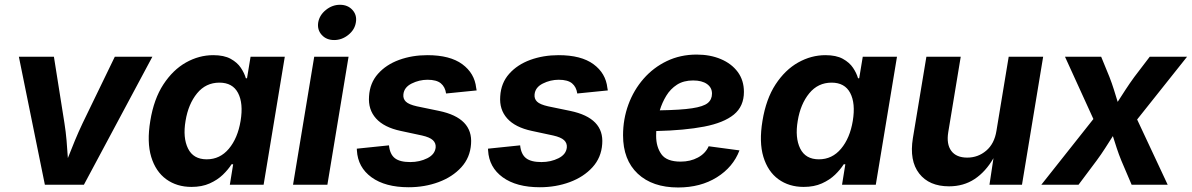

<svg xmlns="http://www.w3.org/2000/svg" viewBox="-20 -788 5083 819"><path d="M171.4 0 60.5 -545.9H210L254.9 -262.7Q260.7 -226.1 263.9 -189.2Q267.1 -152.3 269.5 -113.8Q284.2 -151.9 299.6 -188.7Q314.9 -225.6 332.5 -262.7L469.7 -545.9H629.9L337.9 0Z M796.9 9.3Q734.4 9.3 689.2 -23.4Q644 -56.2 625 -118.9Q606 -181.6 621.1 -272.5Q636.2 -365.7 677 -428Q717.8 -490.2 773.4 -521.5Q829.1 -552.7 889.6 -552.7Q935.5 -552.7 963.9 -537.1Q992.2 -521.5 1007.3 -498.8Q1022.5 -476.1 1028.8 -454.1H1033.7L1048.8 -545.9H1194.8L1104.5 0H960.4L974.6 -87.4H967.8Q953.6 -64.9 930.7 -42.7Q907.7 -20.5 874.5 -5.6Q841.3 9.3 796.9 9.3ZM861.8 -108.4Q918.5 -108.4 956.3 -153.6Q994.1 -198.7 1006.3 -272.5Q1018.6 -347.2 995.4 -391.4Q972.2 -435.5 916 -435.5Q857.9 -435.5 820.6 -389.9Q783.2 -344.2 771.5 -272.5Q759.3 -200.7 782 -154.5Q804.7 -108.4 861.8 -108.4Z M1230 0 1320.3 -545.9H1466.8L1376.5 0ZM1405.3 -617.2Q1372.1 -617.2 1352.3 -639.2Q1332.5 -661.1 1337.4 -692.4Q1342.8 -723.6 1370.1 -745.6Q1397.5 -767.6 1430.2 -767.6Q1463.4 -767.6 1483.4 -745.6Q1503.4 -723.6 1498 -692.4Q1493.2 -661.1 1465.8 -639.2Q1438.5 -617.2 1405.3 -617.2Z M1723.1 10.7Q1623.5 10.7 1564.9 -31.7Q1506.3 -74.2 1502.4 -146.5Q1502 -151.9 1502 -153.8L1639.2 -168Q1643.1 -129.9 1664.3 -113.3Q1685.5 -96.7 1730 -96.7Q1770 -96.7 1802.7 -113Q1835.4 -129.4 1838.4 -159.2Q1839.8 -177.7 1826.4 -190.2Q1813 -202.6 1780.3 -210L1689.5 -229.5Q1618.2 -244.6 1584 -282.7Q1549.8 -320.8 1554.2 -377.4Q1557.6 -434.1 1592.3 -473.1Q1627 -512.2 1682.4 -532.5Q1737.8 -552.7 1803.2 -552.7Q1899.4 -552.7 1951.9 -514.2Q2004.4 -475.6 2011.2 -413.1Q2012.7 -408.2 2013.2 -402.3L1882.8 -389.2Q1878.9 -417 1860.6 -432.4Q1842.3 -447.8 1803.7 -447.8Q1768.1 -447.8 1735.8 -431.6Q1703.6 -415.5 1700.7 -385.3Q1698.7 -366.7 1711.2 -354.5Q1723.6 -342.3 1758.3 -334.5L1853 -314.9Q1998 -284.7 1989.3 -173.8Q1985.4 -115.7 1947.8 -74.5Q1910.2 -33.2 1850.8 -11.2Q1791.5 10.7 1723.1 10.7Z M2282.7 10.7Q2183.1 10.7 2124.5 -31.7Q2065.9 -74.2 2062 -146.5Q2061.5 -151.9 2061.5 -153.8L2198.7 -168Q2202.6 -129.9 2223.9 -113.3Q2245.1 -96.7 2289.6 -96.7Q2329.6 -96.7 2362.3 -113Q2395 -129.4 2397.9 -159.2Q2399.4 -177.7 2386 -190.2Q2372.6 -202.6 2339.8 -210L2249 -229.5Q2177.7 -244.6 2143.6 -282.7Q2109.4 -320.8 2113.8 -377.4Q2117.2 -434.1 2151.9 -473.1Q2186.5 -512.2 2241.9 -532.5Q2297.4 -552.7 2362.8 -552.7Q2459 -552.7 2511.5 -514.2Q2564 -475.6 2570.8 -413.1Q2572.3 -408.2 2572.8 -402.3L2442.4 -389.2Q2438.5 -417 2420.2 -432.4Q2401.9 -447.8 2363.3 -447.8Q2327.6 -447.8 2295.4 -431.6Q2263.2 -415.5 2260.3 -385.3Q2258.3 -366.7 2270.8 -354.5Q2283.2 -342.3 2317.9 -334.5L2412.6 -314.9Q2557.6 -284.7 2548.8 -173.8Q2544.9 -115.7 2507.3 -74.5Q2469.7 -33.2 2410.4 -11.2Q2351.1 10.7 2282.7 10.7Z M2872.6 11.7Q2763.2 11.7 2700.4 -47.1Q2637.7 -106 2637.7 -210.9Q2637.7 -279.8 2660.4 -341.8Q2683.1 -403.8 2725.1 -451.9Q2767.1 -500 2824.7 -527.6Q2882.3 -555.2 2951.7 -555.2Q3009.3 -555.2 3054.9 -535.9Q3100.6 -516.6 3127 -481Q3153.3 -445.3 3153.3 -396Q3153.3 -334.5 3110.4 -299.3Q3067.4 -264.2 2983.9 -248Q2900.4 -231.9 2779.3 -229Q2778.8 -218.3 2778.8 -208.5Q2778.8 -161.6 2801.3 -130.1Q2823.7 -98.6 2883.3 -98.6Q2924.8 -98.6 2957 -116Q2989.3 -133.3 3002.9 -164.1L3134.3 -146.5Q3107.4 -75.2 3037.8 -31.7Q2968.3 11.7 2872.6 11.7ZM2794.4 -317.4Q2884.3 -318.8 2932.4 -326.2Q2980.5 -333.5 2998.8 -348.4Q3017.1 -363.3 3017.1 -388.7Q3017.1 -414.6 2995.6 -429.7Q2974.1 -444.8 2936.5 -444.8Q2896 -444.8 2867.9 -426.8Q2839.8 -408.7 2822 -379.4Q2804.2 -350.1 2794.4 -317.4Z M3408.2 9.3Q3345.7 9.3 3300.5 -23.4Q3255.4 -56.2 3236.3 -118.9Q3217.3 -181.6 3232.4 -272.5Q3247.6 -365.7 3288.3 -428Q3329.1 -490.2 3384.8 -521.5Q3440.4 -552.7 3501 -552.7Q3546.9 -552.7 3575.2 -537.1Q3603.5 -521.5 3618.7 -498.8Q3633.8 -476.1 3640.1 -454.1H3645L3660.2 -545.9H3806.2L3715.8 0H3571.8L3585.9 -87.4H3579.1Q3564.9 -64.9 3542 -42.7Q3519 -20.5 3485.8 -5.6Q3452.6 9.3 3408.2 9.3ZM3473.1 -108.4Q3529.8 -108.4 3567.6 -153.6Q3605.5 -198.7 3617.7 -272.5Q3629.9 -347.2 3606.7 -391.4Q3583.5 -435.5 3527.3 -435.5Q3469.2 -435.5 3431.9 -389.9Q3394.5 -344.2 3382.8 -272.5Q3370.6 -200.7 3393.3 -154.5Q3416 -108.4 3473.1 -108.4Z M4028.3 6.8Q3943.4 6.8 3900.9 -47.9Q3858.4 -102.5 3874 -198.7L3931.6 -545.9H4078.1L4024.9 -224.1Q4016.6 -173.3 4037.8 -144.5Q4059.1 -115.7 4106 -115.7Q4151.9 -115.7 4186.8 -145.3Q4221.7 -174.8 4230.5 -230L4282.7 -545.9H4429.7L4339.4 0H4200.7L4217.8 -113.3Q4184.6 -55.7 4137.5 -24.4Q4090.3 6.8 4028.3 6.8Z M4421.9 0 4644 -280.3 4522.9 -545.9H4677.2L4712.4 -460Q4723.1 -432.6 4731.4 -406Q4739.7 -379.4 4747.6 -353.5Q4764.2 -379.4 4781.5 -406Q4798.8 -432.6 4818.8 -460L4884.3 -545.9H5043.5L4830.6 -278.3L4960.9 0H4807.1L4763.2 -103Q4752.4 -129.4 4743.7 -155.8Q4734.9 -182.1 4727.1 -207.5Q4710.9 -182.1 4694.1 -155.8Q4677.2 -129.4 4657.7 -103L4580.6 0Z"/></svg>

Font: Inter
Style: Bold Italic
Weight: 700
Italic angle: -9.39999°
Designer: Rasmus Andersson
Foundry: rsms
Version: Version 4.001;git-9221beed3